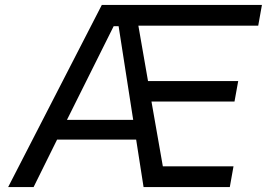

<svg xmlns="http://www.w3.org/2000/svg" viewBox="-20 -757 1080 777"><path d="M13 0 392 -737H1040L1025 -653H540L579 -429H944L929 -346H593L639 -84H925L910 0H561L531 -192H211L116 0ZM251 -272H519L460 -651H440Z"/></svg>

Font: Tomorrow
Style: Italic
Weight: 400
Italic angle: -10°
Designer: Tony de Marco, Monica Rizzolli
Foundry: Just in Type
Version: Version 2.002